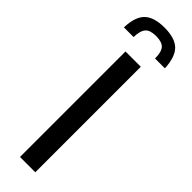

<svg xmlns="http://www.w3.org/2000/svg" viewBox="-293 -776 772 772"><g transform="rotate(45 93.5 -389.5)"><path d="M50 0V-600H137V0ZM-23 -664H32Q33 -701 46.5 -716Q60 -731 93 -731Q127 -731 140.5 -716Q154 -701 154 -664H210Q207 -726 180 -752.5Q153 -779 93 -779Q34 -779 6.5 -752.5Q-21 -726 -23 -664Z"/></g></svg>

Font: Big Shoulders Display SemiBold
Style: Regular
Weight: 600
Designer: Patric King
Foundry: XO Type Co
Version: Version 1.000; ttfautohint (v1.8.2)